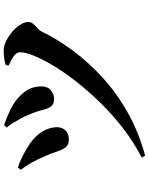

<svg xmlns="http://www.w3.org/2000/svg" viewBox="97 -857 806 1040"><g transform="rotate(-90 500.0 -337.0)"><path d="M166 28Q247 -14 320.5 -70Q394 -126 457.5 -190.5Q521 -255 573 -320.5Q625 -386 661.5 -446.5Q698 -507 717.5 -554.5Q737 -602 737 -631Q737 -649 717.5 -664Q698 -679 665 -693L668 -709Q686 -715 707 -717.5Q728 -720 749 -720Q774 -719 800.5 -705.5Q827 -692 850 -672Q873 -652 887 -629Q901 -606 901 -587Q901 -572 891 -560.5Q881 -549 868.5 -538.5Q856 -528 848 -512Q806 -426 743 -341.5Q680 -257 596 -181Q512 -105 407.5 -46.5Q303 12 177 46ZM263 -367Q235 -367 221 -386Q207 -405 197.5 -436Q188 -467 171 -503Q154 -543 136 -574Q118 -605 100 -628L113 -643Q142 -634 169.5 -620Q197 -606 215 -595Q270 -564 300 -521.5Q330 -479 331 -432Q331 -404 314 -385.5Q297 -367 263 -367ZM484 -447Q455 -447 442.5 -465Q430 -483 423 -514Q416 -545 399 -583Q392 -602 379.5 -625Q367 -648 354 -669.5Q341 -691 329 -703L342 -718Q373 -707 398 -696.5Q423 -686 451 -670Q497 -642 524.5 -604Q552 -566 552 -515Q552 -482 530.5 -464.5Q509 -447 484 -447Z"/></g></svg>

Font: Noto Serif JP ExtraBold
Style: Regular
Weight: 800
Designer: Ryoko NISHIZUKA 西塚涼子 (kana & ideographs); Frank Grießhammer (Latin, Greek & Cyrillic); Wenlong ZHANG 张文龙 (bopomofo); San
Foundry: Adobe
Version: Version 2.003-H1;hotconv 1.1.1;makeotfexe 2.6.0